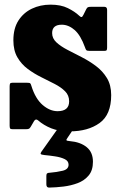

<svg xmlns="http://www.w3.org/2000/svg" viewBox="-20 -560 530 847"><path d="M355 -351Q335.5 -405 308.8 -428Q282 -451 252.5 -451Q210 -451 210 -414Q210 -390.5 229 -373Q248 -355.5 277.5 -340.2Q307 -325 340.2 -308Q373.5 -291 403.2 -268.8Q433 -246.5 451.8 -215.5Q470.5 -184.5 470.5 -140.5Q470.5 -54 419.2 -17.2Q368 19.5 288 19.5Q239.5 19.5 206 6Q172.5 -7.5 148 -29Q137.5 -38 130 -25.5L116 -1.5Q112.5 4.5 109 7.2Q105.5 10 95 10H35.5Q27 10 24.8 6.8Q22.5 3.5 22.5 -5.5V-178.5Q22.5 -187.5 24.5 -191.2Q26.5 -195 35 -195H98.5Q110.5 -195 113.2 -192.5Q116 -190 118.5 -181Q136 -124.5 168 -97Q200 -69.5 234 -69.5Q285 -69.5 285 -113Q285 -139.5 267.2 -157.2Q249.5 -175 221.5 -189.5Q193.5 -204 162 -219.5Q130.5 -235 102.5 -255.8Q74.5 -276.5 56.8 -307Q39 -337.5 39 -382Q39 -434.5 61.2 -469.2Q83.5 -504 120.8 -521.8Q158 -539.5 203 -539.5Q248.5 -539.5 279.2 -524.2Q310 -509 329 -491Q335.5 -484.5 339.5 -484.8Q343.5 -485 348 -494.5L360 -518.5Q363.5 -525.5 367.2 -527.8Q371 -530 382 -530H440Q452.5 -530 452.5 -516.5V-350Q452.5 -342 450.5 -338.8Q448.5 -335.5 440 -335.5H375Q363.5 -335.5 360.5 -339.2Q357.5 -343 355 -351ZM184.5 253V215.5Q184.5 207 188.5 204.5Q192.5 202 200 202Q230.5 199.5 256.5 193.2Q282.5 187 282.5 166.5Q282.5 150 265.2 141.8Q248 133.5 223.2 129.8Q198.5 126 176 124Q161.5 122.5 159.8 119.2Q158 116 162.5 109.5L242 -2.5Q245 -7.5 254.5 -7.5H297Q308.5 -7.5 310.5 -5.5Q312.5 -3.5 308.5 2.5L278.5 47Q272 55.5 273.2 58.5Q274.5 61.5 288 62.5Q334.5 66.5 362.2 89Q390 111.5 390 153.5Q390 191.5 371.2 214Q352.5 236.5 322.8 247.8Q293 259 259.8 263Q226.5 267 197 267.5Q184.5 268 184.5 253Z"/></svg>

Font: Besley* Narrow Heavy
Style: Regular
Weight: 800
Width: 4
Designer: Owen Earl
Foundry: indestructible type*
Version: Version 3.000; ttfautohint (v1.8.3)